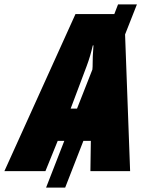

<svg xmlns="http://www.w3.org/2000/svg" viewBox="-78 -780 673 875"><path d="M-58 0H129L185 -138H215L132 75H219L302 -138H336L334 0H515L492 -623L546 -760H460L443 -716H266ZM244 -285 317 -479C329 -511 337 -539 345 -573H348C345 -538 344 -508 344 -476L343 -463L273 -285Z"/></svg>

Font: Noto Sans Condensed Black
Style: Italic
Weight: 900
Width: 3
Italic angle: -12°
Designer: Monotype Design Team
Foundry: Monotype Imaging Inc.
Version: Version 2.013